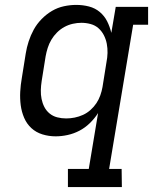

<svg xmlns="http://www.w3.org/2000/svg" viewBox="-20 -548 640 783"><path d="M257 215V141H342L380 -87Q366 -65 346.5 -46Q327 -27 304 -15Q281 -3 256 2.5Q231 8 207 8Q179 8 153 0Q127 -8 108 -25.5Q89 -43 78.5 -67.5Q68 -92 64.5 -119Q61 -146 62.5 -174Q64 -202 69 -230L85 -330Q89 -355 97 -379.5Q105 -404 117.5 -427Q130 -450 149.5 -470Q169 -490 192 -503.5Q215 -517 240.5 -522.5Q266 -528 291 -528Q318 -528 343 -521.5Q368 -515 387 -499Q406 -483 417 -461Q428 -439 434 -414L452 -520H584V-447H523L425 141H476L477 215ZM250 -65Q267 -65 284.5 -68.5Q302 -72 318.5 -79.5Q335 -87 349 -99.5Q363 -112 373 -127Q383 -142 389 -159Q395 -176 398 -193L414 -293Q418 -313 418.5 -332Q419 -351 415.5 -369.5Q412 -388 403.5 -404.5Q395 -421 381.5 -433Q368 -445 349.5 -450Q331 -455 312 -455Q295 -455 277 -451Q259 -447 242.5 -438Q226 -429 212.5 -415.5Q199 -402 189.5 -386Q180 -370 174.5 -352.5Q169 -335 166 -318L150 -218Q147 -199 146.5 -180.5Q146 -162 149.5 -144.5Q153 -127 161 -111.5Q169 -96 182.5 -85Q196 -74 213.5 -69.5Q231 -65 250 -65Z"/></svg>

Font: Iosevka Etoile
Style: Italic
Weight: 400
Italic angle: -9°
Designer: Belleve Invis
Foundry: Belleve Invis
Version: Version 22.1.2; ttfautohint (v1.8.4)